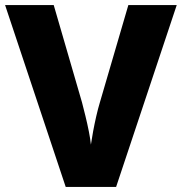

<svg xmlns="http://www.w3.org/2000/svg" viewBox="-20 -734 714 754"><path d="M674 -714 436 0H238L0 -714H191L302 -332Q308 -309 315.5 -278.5Q323 -248 329 -217.5Q335 -187 337 -166Q340 -187 345.5 -217Q351 -247 358 -277.5Q365 -308 372 -331L484 -714Z"/></svg>

Font: Noto Sans Khmer UI ExtraBold
Style: Regular
Weight: 800
Designer: Danh Hong and the Monotype Design Team
Foundry: Monotype Imaging Inc.
Version: Version 2.002; ttfautohint (v1.8.4.7-5d5b)